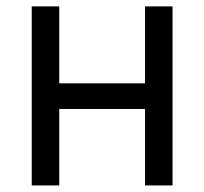

<svg xmlns="http://www.w3.org/2000/svg" viewBox="-20 -565 622 585"><path d="M160.5 -545.5H76.7V0H160.5V-233H421.9V0H505.7V-545.5H421.9V-311.1H160.5Z"/></svg>

Font: Margiela Sans
Style: Regular
Weight: 400
Designer: Stefan Endress, Andreas Faust
Version: Version 1.100;FEAKit 1.0